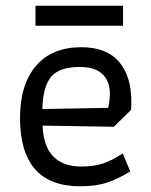

<svg xmlns="http://www.w3.org/2000/svg" viewBox="-20 -643 528 671"><path d="M104 -623H410V-553H104ZM50 -231Q50 -347 105.5 -412.5Q161 -478 264 -478Q352 -478 395.5 -427.5Q439 -377 439 -289Q439 -269 438 -259L378 -200L129 -204Q131 -134 165 -97.5Q199 -61 265 -61Q310 -61 342.5 -72.5Q375 -84 409 -107L435 -44Q395 -19 356 -5.5Q317 8 260 8Q50 8 50 -231ZM358 -266Q364 -293 364 -315Q364 -359 338 -384Q312 -409 259 -409Q187 -409 158.5 -374.5Q130 -340 128 -262Z"/></svg>

Font: Athiti Medium
Style: Regular
Weight: 500
Designer: CadsonDemak Team
Foundry: CadsonDemak
Version: Version 1.032